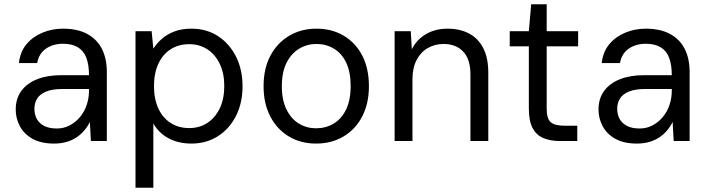

<svg xmlns="http://www.w3.org/2000/svg" viewBox="-20 -664 3332 904"><path d="M235 12Q174 12 134 -10Q94 -32 74 -69Q54 -106 54 -148Q54 -200 80.5 -236Q107 -272 155 -291Q203 -310 267 -310H399Q399 -359 386.5 -392Q374 -425 346.5 -441.5Q319 -458 276 -458Q230 -458 196.5 -435Q163 -412 155 -367H69Q75 -420 104.5 -455.5Q134 -491 179.5 -510Q225 -529 276 -529Q346 -529 392 -503.5Q438 -478 460.5 -432.5Q483 -387 483 -325V0H408L403 -90Q393 -69 377.5 -50.5Q362 -32 341.5 -18Q321 -4 294 4Q267 12 235 12ZM247 -59Q281 -59 309 -74Q337 -89 357.5 -114Q378 -139 388.5 -171Q399 -203 399 -237V-245H274Q227 -245 197.5 -233Q168 -221 155 -200Q142 -179 142 -152Q142 -124 154 -103Q166 -82 189.5 -70.5Q213 -59 247 -59Z M618 220V-517H694L702 -435Q718 -460 742.5 -481.5Q767 -503 801.5 -516Q836 -529 882 -529Q953 -529 1007 -493.5Q1061 -458 1091.5 -397Q1122 -336 1122 -257Q1122 -180 1091.5 -119Q1061 -58 1006.5 -23Q952 12 881 12Q820 12 773.5 -13Q727 -38 702 -83V220ZM871 -61Q919 -61 956 -85Q993 -109 1014.5 -153.5Q1036 -198 1036 -259Q1036 -319 1014.5 -363.5Q993 -408 956 -432Q919 -456 871 -456Q821 -456 783.5 -432Q746 -408 725.5 -363.5Q705 -319 705 -259Q705 -198 725.5 -153.5Q746 -109 783.5 -85Q821 -61 871 -61Z M1468 12Q1396 12 1340 -21.5Q1284 -55 1252.5 -116Q1221 -177 1221 -258Q1221 -341 1253 -401.5Q1285 -462 1341.5 -495.5Q1398 -529 1470 -529Q1543 -529 1599 -495.5Q1655 -462 1686 -401.5Q1717 -341 1717 -258Q1717 -177 1685.5 -116Q1654 -55 1597.5 -21.5Q1541 12 1468 12ZM1468 -60Q1514 -60 1551 -82Q1588 -104 1609.5 -148.5Q1631 -193 1631 -259Q1631 -325 1610 -369Q1589 -413 1552 -435Q1515 -457 1470 -457Q1426 -457 1389 -435Q1352 -413 1329.5 -369Q1307 -325 1307 -258Q1307 -193 1329 -148.5Q1351 -104 1387.5 -82Q1424 -60 1468 -60Z M1838 0V-517H1914L1919 -432Q1942 -478 1986 -503.5Q2030 -529 2087 -529Q2145 -529 2188 -506.5Q2231 -484 2255 -438Q2279 -392 2279 -322V0H2195V-313Q2195 -385 2161 -421Q2127 -457 2068 -457Q2028 -457 1994.5 -438Q1961 -419 1941.5 -381.5Q1922 -344 1922 -291V0Z M2616 0Q2571 0 2538 -14Q2505 -28 2487.5 -61.5Q2470 -95 2470 -152V-446H2380V-517H2470L2481 -644H2554V-517H2702V-446H2554V-152Q2554 -105 2573 -88.5Q2592 -72 2640 -72H2698V0Z M2979 12Q2918 12 2878 -10Q2838 -32 2818 -69Q2798 -106 2798 -148Q2798 -200 2824.5 -236Q2851 -272 2899 -291Q2947 -310 3011 -310H3143Q3143 -359 3130.5 -392Q3118 -425 3090.5 -441.5Q3063 -458 3020 -458Q2974 -458 2940.5 -435Q2907 -412 2899 -367H2813Q2819 -420 2848.5 -455.5Q2878 -491 2923.5 -510Q2969 -529 3020 -529Q3090 -529 3136 -503.5Q3182 -478 3204.5 -432.5Q3227 -387 3227 -325V0H3152L3147 -90Q3137 -69 3121.5 -50.5Q3106 -32 3085.5 -18Q3065 -4 3038 4Q3011 12 2979 12ZM2991 -59Q3025 -59 3053 -74Q3081 -89 3101.5 -114Q3122 -139 3132.5 -171Q3143 -203 3143 -237V-245H3018Q2971 -245 2941.5 -233Q2912 -221 2899 -200Q2886 -179 2886 -152Q2886 -124 2898 -103Q2910 -82 2933.5 -70.5Q2957 -59 2991 -59Z"/></svg>

Font: DM Sans 11pt
Style: Regular
Weight: 400
Version: Version 4.004;gftools[0.9.30]